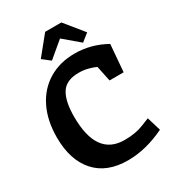

<svg xmlns="http://www.w3.org/2000/svg" viewBox="-222 -1060 1075 1191"><g transform="rotate(-30 315.5 -464.0)"><path d="M27 -334Q27 -453 70.5 -542.5Q114 -632 194.5 -681Q275 -730 382 -730Q499 -730 604 -671L588 -477H487L464 -587Q446 -596 413.5 -605Q381 -614 344 -614Q255 -614 219.5 -558.5Q184 -503 184 -391Q184 -110 384 -110Q462 -110 517 -132Q572 -154 575 -155L605 -56Q469 10 340 10Q189 10 108 -81Q27 -172 27 -334ZM462 -762 351 -856 239 -762 184 -805 292 -938H408L516 -805Z"/></g></svg>

Font: Enriqueta
Style: Bold
Weight: 700
Designer: Viviana Monsalve, Gustavo Ibarra
Foundry: 72Puntos
Version: Version 2.000